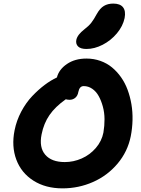

<svg xmlns="http://www.w3.org/2000/svg" viewBox="-20 -997 782 1066"><path d="M460 -725.1Q427.7 -725.1 413.6 -739Q399.4 -752.9 403.8 -775.9Q410.2 -804.7 448.2 -834Q472.7 -852.5 486.8 -870.6Q501 -888.7 517.1 -918.9Q535.2 -951.2 556.9 -964.1Q578.6 -977.1 608.9 -977.1Q647 -977.1 663.1 -956.5Q679.2 -936 671.9 -897Q662.6 -852.1 629.2 -812Q595.7 -772 550 -748.5Q504.4 -725.1 460 -725.1ZM327.1 48.8Q232.9 48.8 165.5 5.9Q98.1 -37.1 70.6 -110.8Q43 -184.6 61 -273.9Q71.8 -328.1 98.1 -377.7Q124.5 -427.2 158.9 -463.4Q193.4 -499.5 227.8 -525.4Q262.2 -551.3 295.9 -566.9Q307.1 -611.3 351.6 -641.6Q396 -671.9 460 -671.9Q501 -671.9 537.4 -658.9Q573.7 -646 601.8 -622.8Q629.9 -599.6 652.1 -568.1Q674.3 -536.6 688.5 -498.3Q702.6 -460 709.7 -418Q716.8 -376 715.8 -330.8Q714.8 -285.6 706.1 -241.2Q689 -155.3 632.8 -88.6Q576.7 -22 496.6 13.4Q416.5 48.8 327.1 48.8ZM210.9 -251Q196.3 -178.7 231.2 -137.9Q266.1 -97.2 339.8 -97.2Q388.2 -97.2 433.6 -117.2Q479 -137.2 512 -175.3Q544.9 -213.4 554.2 -261.2Q560.5 -298.8 560.3 -335.4Q560.1 -372.1 551 -405.3Q542 -438.5 527.8 -463.9Q513.7 -489.3 491.9 -504.2Q470.2 -519 444.8 -519Q421.4 -519 415 -486.8Q411.6 -465.8 398.2 -454.3Q384.8 -442.9 366.2 -442.9Q355.5 -442.9 345.2 -445.8Q286.6 -404.3 254.9 -358.4Q223.1 -312.5 210.9 -251Z"/></svg>

Font: Shantell Sans Bouncy
Style: Bold Italic
Weight: 700
Italic angle: -11.31°
Designer: Stephen Nixon, Anya Danilova, Shantell Martin
Foundry: Arrow Type
Version: Version 1.006;[9816181b4]